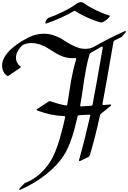

<svg xmlns="http://www.w3.org/2000/svg" viewBox="-231 -1339 1219 1828"><path d="M212 -1116Q200 -1111 201 -1123Q202 -1143 222 -1163Q228 -1169 233 -1170Q293 -1190 366.5 -1226Q440 -1262 481 -1292Q516 -1319 539 -1319Q558 -1319 580 -1301Q616 -1274 684.5 -1241Q753 -1208 807 -1193Q827 -1187 788 -1155Q748 -1123 730 -1125Q676 -1138 604.5 -1170Q533 -1202 490 -1232Q481 -1239 473 -1234Q428 -1206 350 -1171Q272 -1136 212 -1116ZM-37 467Q-45 471 -48 466.5Q-51 462 -45 455L-3 411Q3 404 12 401Q74 377 132 331Q199 275 246 202Q297 123 339 -23Q378 -163 389 -221Q391 -234 378 -234Q257 -237 127 -286Q109 -291 125 -302L233 -373Q241 -378 250 -375Q332 -346 396 -335Q409 -333 410 -345Q415 -374 427 -453Q439 -532 445.5 -570Q452 -608 465.5 -667Q479 -726 494 -773Q498 -786 484 -786Q475 -785 457 -785Q412 -785 370 -800Q328 -815 294.5 -836Q261 -857 228 -878Q195 -899 153 -914Q111 -929 66 -929Q23 -929 -11 -912Q-36 -895 -57.5 -860Q-79 -825 -79 -790Q-79 -739 -39 -709Q-28 -701 -39 -693L-148 -619Q-157 -612 -164 -618Q-211 -652 -211 -716Q-211 -776 -155 -842Q-112 -890 -28 -945Q26 -975 46 -985Q114 -1018 188 -1018Q239 -1018 287.5 -1000.5Q336 -983 369 -960.5Q402 -938 446 -914Q490 -890 528 -880Q555 -874 579 -874Q587 -874 594.5 -874.5Q602 -875 609.5 -876Q617 -877 621.5 -877.5Q626 -878 633.5 -881Q641 -884 643.5 -885Q646 -886 654.5 -890Q663 -894 664.5 -894.5Q666 -895 676 -900.5Q686 -906 688 -907Q813 -978 955 -1042Q963 -1046 966.5 -1041.5Q970 -1037 964 -1030L932 -992Q926 -985 917 -982L861 -955Q850 -949 849 -939Q764 -447 745 -352Q743 -345 746 -341.5Q749 -338 756 -339Q775 -340 816 -344Q825 -345 827 -340.5Q829 -336 822 -330L734 -259Q723 -252 722 -246Q674 -24 624 140Q621 150 612 155L534 193Q527 197 523.5 193.5Q520 190 522 183Q578 -16 627 -234Q629 -241 626 -244.5Q623 -248 616 -247Q606 -246 572 -245Q538 -244 520 -242Q509 -240 508 -231Q485 -136 473.5 -93Q462 -50 436 19Q410 88 377 140Q314 238 202.5 325Q91 412 -37 467ZM533 -339Q531 -332 534 -328.5Q537 -325 544 -326L637 -332Q649 -333 650 -343Q678 -483 747 -884Q748 -891 744.5 -894Q741 -897 734 -894Q722 -887 687.5 -867Q653 -847 634 -837Q625 -832 622 -824Q602 -758 587 -676.5Q572 -595 558 -495.5Q544 -396 533 -339Z"/></svg>

Font: Joscelyn
Style: Regular
Weight: 400
Designer: Peter S. Baker
Version: Version 1.012